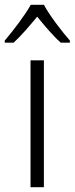

<svg xmlns="http://www.w3.org/2000/svg" viewBox="-48 -785 313 805"><path d="M136 -765H81C57 -721 6 -655 -28 -615V-606H9C41 -635 77 -678 108 -715C139 -677 174 -635 207 -606H245V-615C213 -651 160 -720 136 -765ZM136 0V-532H80V0Z"/></svg>

Font: Noto Sans Armenian SemiCondensed Light
Style: Regular
Weight: 300
Width: 4
Designer: Monotype Design Team
Foundry: Monotype Imaging Inc.
Version: Version 2.008